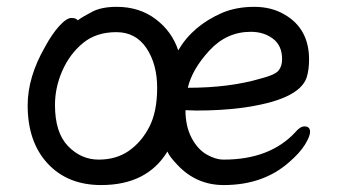

<svg xmlns="http://www.w3.org/2000/svg" viewBox="-20 -512 988 556"><path d="M435.1 -257.8Q435.1 -326.2 404.1 -372.6Q373 -418.9 316.9 -418.9Q258.8 -418.9 220.5 -387.5Q182.1 -356 160.6 -307.4Q139.2 -258.8 139.2 -208Q139.2 -127.9 177 -88.9Q214.8 -49.8 265.9 -49.8Q316.9 -49.8 353.5 -75.4Q390.1 -101.1 412.6 -145Q435.1 -189 435.1 -257.8ZM523.9 -257.8Q644 -257.8 733.9 -284.2Q775.9 -294.9 786.4 -307.4Q796.9 -319.8 796.9 -340.8Q796.9 -379.9 770.5 -399.9Q744.1 -419.9 706.1 -419.9Q636.2 -419.9 586.2 -365.5Q536.1 -311 523.9 -257.8ZM627.9 23.9Q548.8 23.9 494.1 -34.2Q470.2 -59.1 464.8 -73.2Q405.8 23.9 272.9 23.9Q175.8 23.9 117.9 -38.6Q60.1 -101.1 60.1 -207Q60.1 -289.1 110.8 -377Q130.9 -414.1 151.9 -437Q172.9 -460 187 -460Q200.2 -460 205.1 -453.1Q221.2 -464.8 248 -478.5Q274.9 -492.2 317.9 -492.2Q383.8 -492.2 430.9 -456.5Q478 -420.9 496.1 -366.2Q538.1 -438 624 -475.1Q665 -492.2 716.1 -492.2Q767.1 -492.2 805.2 -469.2Q875 -428.2 875 -339.8Q875 -310.1 868.2 -288.1Q846.2 -221.2 675.8 -199.2Q619.1 -191.9 548.8 -191.9L517.1 -192.9Q517.1 -147 534.4 -113.5Q551.8 -80.1 577.9 -64.9Q604 -49.8 627.9 -49.8Q761.2 -49.8 835 -128.9Q849.1 -146 861.8 -146Q877.9 -146 877.9 -129.9Q877.9 -117.2 863 -93Q848.1 -68.8 816.9 -42Q742.2 23.9 627.9 23.9Z"/></svg>

Font: LXGW WenKai Screen
Style: Regular
Weight: 400
Designer: LXGW / Fontworks Inc.
Foundry: LXGW / Fontworks Inc.
Version: Version 1.510;January 18,2025